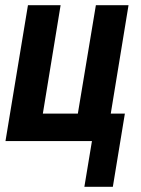

<svg xmlns="http://www.w3.org/2000/svg" viewBox="-20 -540 540 735"><path d="M303 175 332 0H1L87 -520H212L144 -105H278L347 -520H472L404 -105H458L412 175Z"/></svg>

Font: Iosevka SS04 Extrabold Oblique
Style: Regular
Weight: 800
Italic angle: -9°
Monospace: yes
Designer: Belleve Invis
Foundry: Belleve Invis
Version: Version 19.0.0; ttfautohint (v1.8.4)